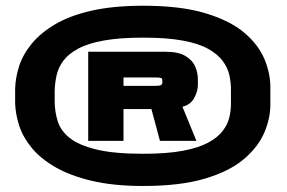

<svg xmlns="http://www.w3.org/2000/svg" viewBox="-20 -766 977 653"><path d="M466.5 -133.5Q594 -133.5 678 -158.8Q762 -184 810.8 -226Q859.5 -268 880 -317.5Q900.5 -367 899.5 -415.5V-464.5Q900.5 -513.5 880 -563.5Q859.5 -613.5 810.8 -654.8Q762 -696 678 -721.2Q594 -746.5 466.5 -746.5Q366 -746.5 292 -729.8Q218 -713 168.2 -683.8Q118.5 -654.5 88.2 -617.8Q58 -581 45.2 -541.5Q32.5 -502 31.5 -464.5V-415.5Q32.5 -378.5 45.2 -339Q58 -299.5 88 -263Q118 -226.5 168.2 -197.5Q218.5 -168.5 292.2 -151Q366 -133.5 466.5 -133.5ZM466.5 -243Q367 -243 307 -257.8Q247 -272.5 216.5 -297.2Q186 -322 176.2 -353.8Q166.5 -385.5 166 -419V-456Q166.5 -483.5 172.5 -510Q178.5 -536.5 195.5 -559.5Q212.5 -582.5 245.8 -600.5Q279 -618.5 333 -628.2Q387 -638 466.5 -638Q547 -638 600.5 -628.2Q654 -618.5 686.8 -600.5Q719.5 -582.5 737 -559.2Q754.5 -536 760.2 -509.8Q766 -483.5 765.5 -456V-418.5Q766 -392.5 760.2 -367.8Q754.5 -343 737.2 -320.5Q720 -298 687.2 -280.5Q654.5 -263 600.8 -253Q547 -243 466.5 -243ZM280 -287H400V-395H495L524 -287H648L600.5 -403Q628 -409.5 640.5 -432.8Q653 -456 653 -477.5V-495.5Q653 -519 643.5 -540.5Q634 -562 610 -576Q586 -590 543 -590H280ZM400 -474V-502.5H509.5Q524 -502.5 528 -500.5Q532 -498.5 532 -493V-483.5Q532 -479.5 527.8 -476.8Q523.5 -474 509 -474Z"/></svg>

Font: Anybody Expanded Black
Style: Regular
Weight: 900
Width: 7
Designer: Tyler Finck
Foundry: Etcetera Type Company
Version: Version 1.113;gftools[0.9.25]